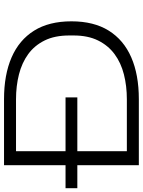

<svg xmlns="http://www.w3.org/2000/svg" viewBox="105 -832 726 977"><g transform="rotate(-90 468.5 -343.0)"><path d="M0 -313V-373H462V-313ZM117 0V-686H453Q577 -686 665.5 -647.5Q754 -609 801.5 -533Q849 -457 849 -343Q849 -229 801.5 -153Q754 -77 665.5 -38.5Q577 0 453 0ZM188 -61H452Q520 -61 579 -76Q638 -91 682 -123.5Q726 -156 751.5 -207.5Q777 -259 777 -332V-354Q777 -428 751.5 -479.5Q726 -531 682 -563Q638 -595 579 -610Q520 -625 452 -625H188Z"/></g></svg>

Font: Archivo Expanded ExtraLight
Style: Regular
Weight: 250
Width: 7
Designer: Hector Gatti
Foundry: Omnibus-Type
Version: Version 2.001